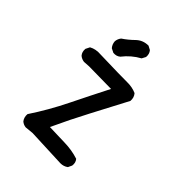

<svg xmlns="http://www.w3.org/2000/svg" viewBox="-192 -773 884 884"><g transform="rotate(45 250.0 -331.0)"><path d="M353 4 164 -4 123 0Q107 -2 96 -12Q84 -28 86 -49Q141 -132 185.5 -222.5Q230 -313 276 -403L131 -405L100 -403Q84 -405 72 -415Q60 -429 62 -450L72 -470Q97 -484 131 -481Q275 -477 307 -477.5Q339 -478 366 -466Q380 -450 378 -427Q333 -341 287.5 -255Q242 -169 201 -80Q251 -78 299 -77Q347 -76 390 -62Q402 -48 399 -27L390 -8Q374 4 353 4ZM166 -528 146 -538Q134 -552 133 -571Q135 -588 145 -600Q172 -618 196.5 -642Q221 -666 257 -666L276 -656Q288 -642 286 -621L276 -602Q232 -578 201 -538Q187 -526 166 -528Z"/></g></svg>

Font: NaniFont Regular
Style: Regular
Weight: 400
Designer: Nanigashitei
Version: Version 1.036